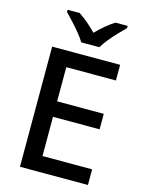

<svg xmlns="http://www.w3.org/2000/svg" viewBox="-137 -1021 829 1102"><g transform="rotate(15 277.5 -470.5)"><path d="M497 0H93V-714H497V-621H202V-418H479V-326H202V-93H497ZM248 -781Q234 -804 212 -831Q190 -858 166 -883.5Q142 -909 124 -928V-941H196Q249 -906 301 -852Q328 -879 354.5 -901.5Q381 -924 408 -941H481V-928Q462 -909 437.5 -883.5Q413 -858 391 -831Q369 -804 356 -781Z"/></g></svg>

Font: Noto Sans Myanmar UI Medium
Style: Regular
Weight: 500
Designer: Monotype Design Team
Foundry: Monotype Imaging Inc.
Version: Version 2.103; ttfautohint (v1.8.4.7-5d5b)